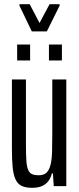

<svg xmlns="http://www.w3.org/2000/svg" viewBox="-20 -890 378 918"><path d="M134 8Q102 8 83 -1.5Q64 -11 54 -33Q44 -55 40.5 -90.5Q37 -126 37 -178V-510H104V-203Q104 -153 106 -122.5Q108 -92 115 -77Q122 -62 134 -57Q146 -52 165 -52Q189 -52 202 -64Q215 -76 221.5 -101.5Q228 -127 229 -165.5Q230 -204 230 -255V-510H297V0H237L233 -61H228Q223 -40 211.5 -24.5Q200 -9 181 -0.5Q162 8 134 8ZM62 -601V-677H124V-601ZM214 -601V-677H276V-601ZM132 -740 73 -863V-870H122L169 -780L217 -870H265V-863L204 -740Z"/></svg>

Font: Saira UltraCondensed Medium
Style: Regular
Weight: 500
Width: 1
Designer: Hector Gatti with collaboration of the Omnibus-Type team
Foundry: Omnibus-Type
Version: Version 1.101